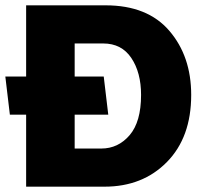

<svg xmlns="http://www.w3.org/2000/svg" viewBox="-20 -700 767 720"><path d="M0 -413H78V-680H376Q533 -680 615 -584.5Q697 -489 697 -344Q697 -185 606 -92.5Q515 0 372 0H78V-270H17ZM367 -537H260V-413H369L386 -270H260V-143H360Q423 -143 466 -193Q509 -243 509 -344Q509 -428 472.5 -482.5Q436 -537 367 -537Z"/></svg>

Font: Palanquin Dark
Style: Bold
Weight: 700
Designer: Pria Ravichandran
Version: Version 1.000